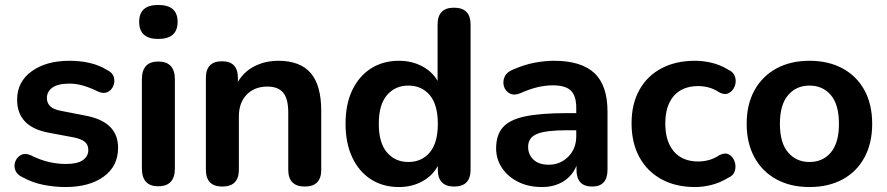

<svg xmlns="http://www.w3.org/2000/svg" viewBox="-20 -744 3574 774"><path d="M244 10Q199 10 154.5 1Q110 -8 72 -29Q49 -39 42 -57Q35 -75 41.5 -92.5Q48 -110 64 -119Q80 -128 102 -119Q142 -99 177 -91Q212 -83 246 -83Q292 -83 314 -98.5Q336 -114 336 -139Q336 -161 321.5 -172.5Q307 -184 278 -190L176 -209Q49 -233 49 -342Q49 -414 107.5 -456.5Q166 -499 260 -499Q304 -499 342.5 -490Q381 -481 413 -461Q434 -451 439 -433Q444 -415 437 -398Q430 -381 414 -373Q398 -365 375 -375Q311 -407 261 -407Q214 -407 191.5 -391Q169 -375 169 -349Q169 -308 222 -298L324 -278Q389 -266 422.5 -234Q456 -202 456 -148Q456 -74 398 -32Q340 10 244 10Z M618 7Q552 7 552 -65V-424Q552 -496 618 -496Q685 -496 685 -424V-65Q685 7 618 7ZM618 -587Q541 -587 541 -656Q541 -724 618 -724Q696 -724 696 -656Q696 -587 618 -587Z M876 8Q810 8 810 -60V-430Q810 -497 875 -497Q939 -497 939 -430V-414Q964 -456 1007 -477.5Q1050 -499 1102 -499Q1190 -499 1232.5 -449.5Q1275 -400 1275 -297V-60Q1275 8 1209 8Q1142 8 1142 -60V-291Q1142 -346 1121.5 -370.5Q1101 -395 1058 -395Q1006 -395 974.5 -362.5Q943 -330 943 -275V-60Q943 8 876 8Z M1626 -91Q1680 -91 1712.5 -129.5Q1745 -168 1745 -245Q1745 -322 1712.5 -360.5Q1680 -399 1626 -399Q1573 -399 1540 -360.5Q1507 -322 1507 -245Q1507 -168 1540 -129.5Q1573 -91 1626 -91ZM1588 10Q1524 10 1475.5 -21Q1427 -52 1400 -109.5Q1373 -167 1373 -245Q1373 -324 1400 -380.5Q1427 -437 1475.5 -468Q1524 -499 1588 -499Q1640 -499 1681.5 -477Q1723 -455 1744 -418V-645Q1744 -713 1810 -713Q1877 -713 1877 -645V-60Q1877 8 1811 8Q1745 8 1745 -60V-75Q1724 -36 1682.5 -13Q1641 10 1588 10Z M2165 10Q2111 10 2069.5 -10.5Q2028 -31 2004 -66.5Q1980 -102 1980 -146Q1980 -200 2007.5 -231Q2035 -262 2098 -275Q2161 -288 2267 -288H2303V-310Q2303 -358 2281 -379Q2259 -400 2209 -400Q2179 -400 2147 -392.5Q2115 -385 2077 -368Q2052 -358 2034.5 -367.5Q2017 -377 2011.5 -396Q2006 -415 2014 -434Q2022 -453 2047 -463Q2092 -483 2134 -491Q2176 -499 2213 -499Q2323 -499 2376 -449.5Q2429 -400 2429 -294V-60Q2429 8 2367 8Q2304 8 2304 -60V-76Q2288 -36 2251.5 -13Q2215 10 2165 10ZM2303 -219H2268Q2180 -219 2144.5 -204Q2109 -189 2109 -152Q2109 -121 2130.5 -100.5Q2152 -80 2192 -80Q2239 -80 2271 -112.5Q2303 -145 2303 -195Z M2782 10Q2704 10 2646.5 -21.5Q2589 -53 2557.5 -110.5Q2526 -168 2526 -247Q2526 -325 2557.5 -381.5Q2589 -438 2646.5 -468.5Q2704 -499 2782 -499Q2814 -499 2848.5 -491Q2883 -483 2916 -463Q2938 -453 2943.5 -433.5Q2949 -414 2941.5 -395.5Q2934 -377 2917.5 -368.5Q2901 -360 2879 -372Q2858 -386 2836.5 -391.5Q2815 -397 2795 -397Q2731 -397 2696.5 -357.5Q2662 -318 2662 -246Q2662 -174 2696.5 -133.5Q2731 -93 2795 -93Q2815 -93 2836.5 -98.5Q2858 -104 2879 -118Q2902 -130 2918 -121.5Q2934 -113 2941 -94Q2948 -75 2942.5 -55.5Q2937 -36 2915 -27Q2882 -7 2848 1.5Q2814 10 2782 10Z M3243 10Q3167 10 3110 -21Q3053 -52 3021.5 -109.5Q2990 -167 2990 -245Q2990 -323 3021.5 -380Q3053 -437 3110 -468Q3167 -499 3243 -499Q3320 -499 3377 -468Q3434 -437 3465 -380Q3496 -323 3496 -245Q3496 -167 3465 -109.5Q3434 -52 3377 -21Q3320 10 3243 10ZM3243 -91Q3297 -91 3329.5 -129.5Q3362 -168 3362 -245Q3362 -322 3329.5 -360.5Q3297 -399 3243 -399Q3190 -399 3157 -360.5Q3124 -322 3124 -245Q3124 -168 3157 -129.5Q3190 -91 3243 -91Z"/></svg>

Font: Chiron GoRound TC SB
Style: Regular
Weight: 500
Designer: Ryoko NISHIZUKA 西塚涼子 (kana, bopomofo & ideographs); Paul D. Hunt (Latin, Greek & Cyrillic); Sandoll Communications 산돌커뮤니
Foundry: Adobe
Version: Version 1.000;hotconv 1.1.1;makeotfexe 2.6.0